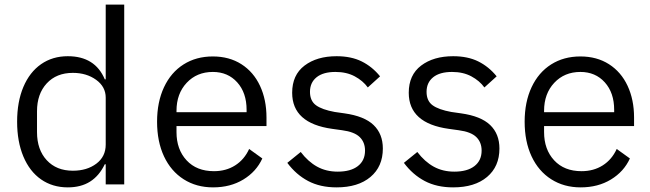

<svg xmlns="http://www.w3.org/2000/svg" viewBox="-20 -797 2812 830"><path d="M54 -271Q54 -357 81 -421Q108 -485 157.5 -519.5Q207 -554 273 -554Q391 -554 433 -454H437V-777H517V0H437V-87H433Q409 -37 369.5 -12Q330 13 273 13Q207 13 157.5 -21.5Q108 -56 81 -120.5Q54 -185 54 -271ZM437 -172V-375Q437 -422 395.5 -452Q354 -482 295 -482Q224 -482 182 -436.5Q140 -391 140 -316V-226Q140 -150 182 -104.5Q224 -59 295 -59Q356 -59 396.5 -89.5Q437 -120 437 -172Z M659 -271Q659 -356 689 -420Q719 -484 773.5 -518.5Q828 -553 900 -553Q971 -553 1023.5 -519.5Q1076 -486 1104 -426Q1132 -366 1132 -289V-252H743V-226Q743 -151 786.5 -104Q830 -57 905 -57Q957 -57 996.5 -82Q1036 -107 1057 -153L1114 -112Q1088 -55 1032 -21Q976 13 901 13Q829 13 774 -22Q719 -57 689 -121Q659 -185 659 -271ZM743 -312H1046V-322Q1046 -396 1005.5 -441Q965 -486 900 -486Q831 -486 787 -439Q743 -392 743 -318Z M1222 -93 1280 -140Q1312 -98 1351 -76.5Q1390 -55 1440 -55Q1496 -55 1527 -79Q1558 -103 1558 -146Q1558 -182 1535 -204.5Q1512 -227 1459 -234L1416 -240Q1243 -264 1243 -396Q1243 -473 1296.5 -513.5Q1350 -554 1435 -554Q1498 -554 1543.5 -531.5Q1589 -509 1623 -467L1570 -419Q1549 -448 1513.5 -467Q1478 -486 1430 -486Q1377 -486 1348.5 -463Q1320 -440 1320 -400Q1320 -361 1346 -342Q1372 -323 1427 -313L1469 -307Q1555 -295 1595 -256.5Q1635 -218 1635 -155Q1635 -77 1581.5 -32Q1528 13 1435 13Q1364 13 1312 -14.5Q1260 -42 1222 -93Z M1726 -93 1784 -140Q1816 -98 1855 -76.5Q1894 -55 1944 -55Q2000 -55 2031 -79Q2062 -103 2062 -146Q2062 -182 2039 -204.5Q2016 -227 1963 -234L1920 -240Q1747 -264 1747 -396Q1747 -473 1800.5 -513.5Q1854 -554 1939 -554Q2002 -554 2047.5 -531.5Q2093 -509 2127 -467L2074 -419Q2053 -448 2017.5 -467Q1982 -486 1934 -486Q1881 -486 1852.5 -463Q1824 -440 1824 -400Q1824 -361 1850 -342Q1876 -323 1931 -313L1973 -307Q2059 -295 2099 -256.5Q2139 -218 2139 -155Q2139 -77 2085.5 -32Q2032 13 1939 13Q1868 13 1816 -14.5Q1764 -42 1726 -93Z M2248 -271Q2248 -356 2278 -420Q2308 -484 2362.5 -518.5Q2417 -553 2489 -553Q2560 -553 2612.5 -519.5Q2665 -486 2693 -426Q2721 -366 2721 -289V-252H2332V-226Q2332 -151 2375.5 -104Q2419 -57 2494 -57Q2546 -57 2585.5 -82Q2625 -107 2646 -153L2703 -112Q2677 -55 2621 -21Q2565 13 2490 13Q2418 13 2363 -22Q2308 -57 2278 -121Q2248 -185 2248 -271ZM2332 -312H2635V-322Q2635 -396 2594.5 -441Q2554 -486 2489 -486Q2420 -486 2376 -439Q2332 -392 2332 -318Z"/></svg>

Font: IBM Plex Sans JP
Style: Regular
Weight: 400
Designer: Mike Abbink; Paul van der Laan; Pieter van Rosmalen; Wujin Sim; Yejin Wi; Jinhee Kim; Boomi Park; Yona Kim; Kichan Ma
Foundry: Sandoll Inc.
Version: Version 1.001